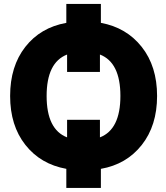

<svg xmlns="http://www.w3.org/2000/svg" viewBox="-20 -850 842 971"><path d="M319.3 -155.3V-244.1H485.4V-155.3Q588.9 -195.3 588.9 -364.7Q588.9 -534.2 485.4 -574.2V-486.3H319.3V-574.2Q215.8 -534.2 215.8 -364.7Q215.8 -195.3 319.3 -155.3ZM490.2 -734.4Q619.1 -710.9 696.8 -612.8Q774.4 -514.6 774.4 -364.7Q774.4 -214.8 696.8 -116.7Q619.1 -18.6 490.2 3.9V100.6H315.4V3.9Q185.5 -19.5 108.4 -117.2Q31.2 -214.8 31.2 -364.7Q31.2 -514.6 107.9 -612.8Q184.6 -710.9 315.4 -734.4V-830.1H490.2Z"/></svg>

Font: Gen Shin Gothic Heavy
Style: Bold
Weight: 900
Designer: [Source Han Sans]
Ryoko NISHIZUKA  (kana & ideographs); Paul D. Hunt (Latin, Greek & Cyrillic); Wenlong ZHANG  (bopomofo
Version: Version 1.002.20150607